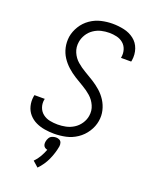

<svg xmlns="http://www.w3.org/2000/svg" viewBox="-176 -838 927 1168"><g transform="rotate(20 288.0 -253.5)"><path d="M239 8Q276 8 314 0Q352 -8 385.5 -30.5Q419 -53 441 -87Q463 -121 469 -158Q475 -193 467 -226.5Q459 -260 441 -288Q423 -316 398.5 -337.5Q374 -359 346 -376.5Q318 -394 289.5 -410.5Q261 -427 236 -448.5Q211 -470 197.5 -501.5Q184 -533 190 -569Q194 -594 208.5 -617.5Q223 -641 246 -656.5Q269 -672 294.5 -678Q320 -684 346 -684Q371 -684 394.5 -678.5Q418 -673 436 -658Q454 -643 461.5 -619.5Q469 -596 465 -571Q464 -568 464 -565H530Q531 -570 532 -574Q538 -613 526 -648Q514 -683 485.5 -705Q457 -727 420.5 -735Q384 -743 346 -743Q310 -743 273 -734.5Q236 -726 203.5 -703.5Q171 -681 150.5 -647.5Q130 -614 124 -578Q119 -542 126.5 -508.5Q134 -475 152 -447.5Q170 -420 194.5 -398Q219 -376 247 -358.5Q275 -341 303.5 -324.5Q332 -308 356.5 -286.5Q381 -265 395 -233.5Q409 -202 403 -167Q399 -141 383 -117Q367 -93 343 -78Q319 -63 292.5 -57.5Q266 -52 240 -52Q214 -52 189 -57Q164 -62 144.5 -77Q125 -92 116.5 -115.5Q108 -139 112 -165Q113 -169 114 -172H47Q46 -167 45 -162Q40 -131 47.5 -101Q55 -71 74.5 -49Q94 -27 120.5 -14.5Q147 -2 177.5 3Q208 8 239 8ZM215 236Q249 201 268.5 158Q288 115 296 70Q298 58 294.5 46.5Q291 35 281 30Q271 25 259 25Q247 25 234.5 30Q222 35 215.5 46.5Q209 58 207 70Q205 80 207 90Q209 100 216.5 106Q224 112 234 114Q225 138 211.5 161.5Q198 185 179 204Z"/></g></svg>

Font: Iosevka Sparkle Light Oblique
Style: Regular
Weight: 300
Italic angle: -9°
Designer: Belleve Invis
Foundry: Belleve Invis
Version: Version 4.5.0; ttfautohint (v1.8.3)